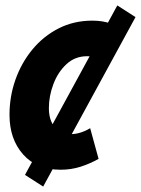

<svg xmlns="http://www.w3.org/2000/svg" viewBox="-20 -613 519 707"><path d="M15 -190Q15 -258 37 -320Q59 -382 99.5 -431Q140 -480 196 -508.5Q252 -537 320 -537Q359 -537 388.5 -526Q418 -515 443 -497L364 -384Q352 -394 335.5 -400Q319 -406 301 -406Q256 -406 224.5 -376.5Q193 -347 176.5 -303Q160 -259 160 -215Q160 -169 182.5 -144Q205 -119 240 -119Q258 -119 277 -125Q296 -131 312 -141L343 -28Q311 -10 276.5 1Q242 12 203 12Q115 12 65 -44.5Q15 -101 15 -190ZM412 -593 479 -550 139 74 72 31Z"/></svg>

Font: Radio Canada Condensed
Style: Bold Italic
Weight: 700
Width: 3
Italic angle: -12°
Designer: Charles Daoud, Etienne Aubert Bonn, Alexandre Saumier Demers, Jacques Le Bailly
Foundry: Radio-Canada
Version: Version 2.104; ttfautohint (v1.8.4.7-5d5b);gftools[0.9.28.de